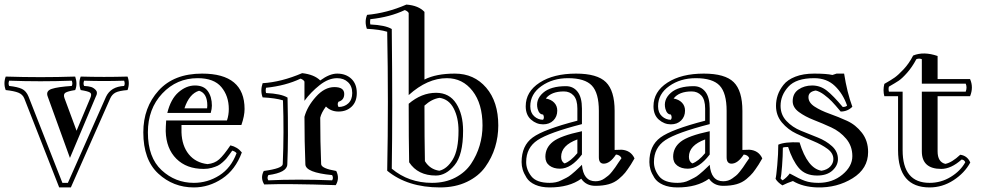

<svg xmlns="http://www.w3.org/2000/svg" viewBox="-48 -786 4298 840"><path d="M-23 -451Q129 -446 281 -451Q292 -418 281 -392Q249 -387 238.5 -380.5Q228 -374 234 -357L287 -214L347 -357Q355 -375 346 -381Q337 -387 305 -392Q294 -422 305 -451Q407 -448 510 -451Q521 -422 510 -392Q473 -389 457.5 -381Q442 -373 434 -355L262 34H211L58 -356Q51 -373 32.5 -380.5Q14 -388 -23 -392Q-34 -421 -23 -451ZM266 -433Q129 -428 -8 -433Q-13 -420 -8 -410Q29 -406 48 -397Q67 -388 77 -363L225 14H249L416 -363Q437 -407 495 -410Q500 -420 495 -433Q408 -430 320 -433Q315 -420 320 -410Q339 -409 350.5 -405.5Q362 -402 371.5 -391.5Q381 -381 371 -363L258 -95L161 -363Q151 -388 178 -397Q205 -406 266 -410Q271 -420 266 -433Z M805 -412Q844 -412 861.5 -387Q879 -362 879 -324Q879 -310 874 -292H684Q699 -353 733 -382.5Q767 -412 805 -412ZM679 -259H945Q953 -283 953 -309Q953 -366 920.5 -405Q888 -444 817 -444Q725 -444 662 -377Q599 -310 599 -207Q599 -97 659 -41.5Q719 14 800 14Q860 14 911.5 -18.5Q963 -51 987 -116Q980 -124 968 -127Q966 -124 956.5 -111Q947 -98 942.5 -92.5Q938 -87 926.5 -76.5Q915 -66 904.5 -61Q894 -56 878 -51.5Q862 -47 843 -47Q768 -47 723.5 -91.5Q679 -136 677 -212Q677 -229 679 -259ZM960 -150Q991 -143 1010 -119Q982 -43 924 -4.5Q866 34 800 34Q710 34 644.5 -26.5Q579 -87 579 -207Q579 -316 646 -390Q713 -464 836 -464Q1022 -464 1022 -309Q1022 -279 1008 -239H746V-207Q748 -148 778 -111Q808 -74 860 -68Q891 -71 911 -89Q931 -107 960 -150ZM859 -324Q859 -378 823 -389Q780 -376 759 -312H858Q858 -314 858.5 -318Q859 -322 859 -324Z M1284 -275Q1296 -320 1334 -362.5Q1372 -405 1415 -405Q1458 -405 1458 -375Q1458 -348 1433 -341Q1426 -331 1433 -318Q1459 -318 1476 -334Q1493 -350 1493 -379Q1493 -409 1474.5 -426.5Q1456 -444 1427 -444Q1389 -444 1350.5 -413.5Q1312 -383 1284 -345V-429Q1280 -437 1267 -442Q1202 -411 1116 -402Q1113 -390 1116 -379Q1182 -376 1210 -359Q1214 -177 1209 -67Q1208 -31 1126 -20Q1119 -7 1126 3Q1254 -3 1405 3Q1412 -7 1405 -20Q1289 -31 1288 -67Q1284 -166 1284 -275ZM1357 -68Q1358 -49 1423 -38Q1439 -6 1421 24Q1214 17 1108 21Q1090 -8 1106 -38Q1188 -49 1189 -68Q1195 -207 1190 -347Q1158 -357 1101 -360Q1090 -389 1101 -422Q1183 -427 1274 -466Q1327 -460 1353 -434Q1394 -464 1427 -464Q1465 -464 1489 -441.5Q1513 -419 1513 -379Q1513 -341 1490.5 -319.5Q1468 -298 1433 -298Q1400 -298 1378 -320Q1358 -293 1353 -271Q1353 -165 1357 -68Z M1860 -380Q1918 -380 1948 -333Q1978 -286 1978 -214Q1978 -108 1940.5 -63Q1903 -18 1859 -18Q1780 -18 1742 -76Q1740 -174 1740 -332Q1796 -380 1860 -380ZM1572 -702Q1570 -687 1572 -679Q1638 -676 1666 -659Q1670 -295 1666 -48Q1740 14 1842 14Q1900 14 1944 -9Q1988 -32 2013 -69.5Q2038 -107 2050.5 -149.5Q2063 -192 2063 -237Q2063 -332 2019.5 -388Q1976 -444 1907 -444Q1822 -444 1740 -370V-729Q1736 -737 1723 -742Q1658 -711 1572 -702ZM1730 -766Q1783 -762 1809 -734V-438Q1860 -464 1942 -464Q2026 -464 2079 -402.5Q2132 -341 2132 -237Q2132 -188 2118 -142Q2104 -96 2075 -55.5Q2046 -15 1995 9.5Q1944 34 1877 34Q1735 34 1646 -39Q1652 -337 1646 -647Q1614 -657 1557 -660Q1546 -692 1558 -721Q1645 -729 1730 -766ZM1958 -214Q1958 -271 1937 -311.5Q1916 -352 1875 -358Q1841 -353 1809 -324Q1809 -177 1811 -81Q1833 -45 1874 -39Q1908 -47 1933 -88.5Q1958 -130 1958 -214Z M2340 -355Q2363 -351 2376.5 -337Q2390 -323 2390 -302Q2390 -276 2373 -259Q2356 -242 2328 -242Q2299 -242 2275.5 -262.5Q2252 -283 2252 -321Q2252 -385 2313 -424.5Q2374 -464 2472 -464Q2565 -464 2603 -426.5Q2641 -389 2641 -301V-130L2672 -131Q2712 -128 2728 -93L2712 -66Q2697 -43 2687 -30.5Q2677 -18 2658.5 -2.5Q2640 13 2615 20Q2590 27 2557 27Q2516 27 2495 -4Q2442 34 2357 34Q2320 34 2294 22.5Q2268 11 2256 -8Q2244 -27 2239 -43.5Q2234 -60 2234 -77Q2234 -149 2282.5 -184.5Q2331 -220 2478 -258V-311Q2478 -350 2461.5 -368Q2445 -386 2419 -386Q2364 -386 2340 -355ZM2498 -212V-110Q2451 -48 2402 -48Q2374 -48 2356 -61.5Q2338 -75 2338 -100Q2338 -140 2371 -166Q2404 -192 2498 -212ZM2478 -116V-176Q2407 -150 2407 -100Q2407 -79 2422 -71Q2448 -80 2478 -116ZM2328 -285Q2311 -285 2304 -310Q2294 -350 2328 -380Q2361 -409 2428 -409Q2460 -409 2479 -384.5Q2498 -360 2498 -311V-243Q2354 -206 2304 -173Q2254 -140 2254 -77Q2254 -44 2276.5 -15Q2299 14 2357 14Q2370 14 2383 11.5Q2396 9 2408.5 2.5Q2421 -4 2430.5 -8.5Q2440 -13 2452 -23Q2464 -33 2469 -37.5Q2474 -42 2485.5 -53Q2497 -64 2498 -65Q2504 7 2557 7Q2568 7 2578 4Q2588 1 2597 -5.5Q2606 -12 2613 -17.5Q2620 -23 2629.5 -35Q2639 -47 2643.5 -53.5Q2648 -60 2657.5 -74.5Q2667 -89 2671 -94Q2665 -108 2647 -110Q2620 -69 2592 -70Q2572 -71 2572 -98V-301Q2572 -379 2541.5 -411.5Q2511 -444 2437 -444Q2370 -444 2321 -409.5Q2272 -375 2272 -321Q2272 -293 2289 -277.5Q2306 -262 2328 -262Q2335 -272 2328 -285Z M2899 -355Q2922 -351 2935.5 -337Q2949 -323 2949 -302Q2949 -276 2932 -259Q2915 -242 2887 -242Q2858 -242 2834.5 -262.5Q2811 -283 2811 -321Q2811 -385 2872 -424.5Q2933 -464 3031 -464Q3124 -464 3162 -426.5Q3200 -389 3200 -301V-130L3231 -131Q3271 -128 3287 -93L3271 -66Q3256 -43 3246 -30.5Q3236 -18 3217.5 -2.5Q3199 13 3174 20Q3149 27 3116 27Q3075 27 3054 -4Q3001 34 2916 34Q2879 34 2853 22.5Q2827 11 2815 -8Q2803 -27 2798 -43.5Q2793 -60 2793 -77Q2793 -149 2841.5 -184.5Q2890 -220 3037 -258V-311Q3037 -350 3020.5 -368Q3004 -386 2978 -386Q2923 -386 2899 -355ZM3057 -212V-110Q3010 -48 2961 -48Q2933 -48 2915 -61.5Q2897 -75 2897 -100Q2897 -140 2930 -166Q2963 -192 3057 -212ZM3037 -116V-176Q2966 -150 2966 -100Q2966 -79 2981 -71Q3007 -80 3037 -116ZM2887 -285Q2870 -285 2863 -310Q2853 -350 2887 -380Q2920 -409 2987 -409Q3019 -409 3038 -384.5Q3057 -360 3057 -311V-243Q2913 -206 2863 -173Q2813 -140 2813 -77Q2813 -44 2835.5 -15Q2858 14 2916 14Q2929 14 2942 11.5Q2955 9 2967.5 2.5Q2980 -4 2989.5 -8.5Q2999 -13 3011 -23Q3023 -33 3028 -37.5Q3033 -42 3044.5 -53Q3056 -64 3057 -65Q3063 7 3116 7Q3127 7 3137 4Q3147 1 3156 -5.5Q3165 -12 3172 -17.5Q3179 -23 3188.5 -35Q3198 -47 3202.5 -53.5Q3207 -60 3216.5 -74.5Q3226 -89 3230 -94Q3224 -108 3206 -110Q3179 -69 3151 -70Q3131 -71 3131 -98V-301Q3131 -379 3100.5 -411.5Q3070 -444 2996 -444Q2929 -444 2880 -409.5Q2831 -375 2831 -321Q2831 -293 2848 -277.5Q2865 -262 2887 -262Q2894 -272 2887 -285Z M3533 14Q3594 14 3637.5 -22Q3681 -58 3681 -103Q3681 -147 3654 -179Q3627 -211 3589 -228.5Q3551 -246 3512.5 -261Q3474 -276 3447 -296Q3420 -316 3420 -343Q3420 -377 3445.5 -394.5Q3471 -412 3505 -412Q3541 -412 3569.5 -389.5Q3598 -367 3639 -318Q3652 -318 3658 -324Q3640 -376 3604.5 -410Q3569 -444 3514 -444Q3435 -444 3401 -406.5Q3367 -369 3367 -323Q3367 -284 3393 -256.5Q3419 -229 3456 -214Q3493 -199 3529.5 -184.5Q3566 -170 3592 -146.5Q3618 -123 3618 -90Q3618 -62 3594 -40Q3570 -18 3527 -18Q3475 -18 3447 -51Q3419 -84 3400 -143Q3383 -143 3377 -140Q3377 -105 3373.5 -59.5Q3370 -14 3367 -6Q3370 -1 3376 3Q3396 -11 3407 -27Q3450 -3 3474 5.5Q3498 14 3533 14ZM3421 6Q3397 14 3375 25Q3353 11 3345 -4Q3348 -13 3352.5 -63.5Q3357 -114 3357 -153Q3386 -166 3450 -163Q3485 -49 3546 -39Q3571 -43 3584.5 -57.5Q3598 -72 3598 -90Q3598 -116 3572 -135Q3546 -154 3509.5 -169Q3473 -184 3436 -201.5Q3399 -219 3373 -250Q3347 -281 3347 -323Q3347 -347 3354.5 -369.5Q3362 -392 3379.5 -414.5Q3397 -437 3431.5 -450.5Q3466 -464 3514 -464Q3568 -464 3594 -458L3612 -464H3645Q3658 -381 3681 -319Q3660 -298 3630 -298Q3605 -328 3591 -342.5Q3577 -357 3557.5 -371.5Q3538 -386 3521 -390Q3489 -385 3489 -361Q3489 -337 3516 -319.5Q3543 -302 3581 -288.5Q3619 -275 3657.5 -257.5Q3696 -240 3723 -205Q3750 -170 3750 -121Q3750 -48 3682 -6Q3614 36 3528 34Q3464 32 3421 6Z M3985 -385H4177Q4184 -404 4177 -420H3985V-527Q3973 -532 3961 -527Q3943 -493 3921 -468Q3899 -443 3884 -433Q3869 -423 3841 -407Q3838 -397 3841 -385H3901V-129Q3901 14 4019 14Q4069 14 4111.5 -12Q4154 -38 4175 -76Q4171 -87 4159 -88Q4113 -47 4070 -47Q3985 -47 3985 -124ZM4153 -109Q4184 -105 4197 -75Q4172 -29 4123.5 2.5Q4075 34 4019 34Q3881 34 3881 -129V-365H3821Q3814 -391 3821 -419Q3851 -436 3866.5 -447Q3882 -458 3905.5 -483Q3929 -508 3947 -543Q3993 -562 4054 -541V-440H4196Q4212 -404 4196 -365H4054V-124Q4054 -77 4088 -69Q4117 -75 4153 -109Z"/></svg>

Font: Jacques Francois Shadow
Style: Regular
Weight: 400
Designer: Alexei Vanyashin, Nikita Kanarev (i@xarsok.ru)
Foundry: Cyreal (www.cyreal.org)
Version: Version 1.003